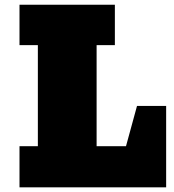

<svg xmlns="http://www.w3.org/2000/svg" viewBox="-20 -797 741 817"><path d="M687 -346.2V0H63V-174.8H141.1V-605H63V-776.9H468.8V-605H391.1V-174.8H516.1L563 -346.2Z"/></svg>

Font: Moul
Style: Regular
Weight: 400
Designer: Danh Hong
Version: Version 8.002; ttfautohint (v1.8.3)